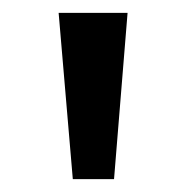

<svg xmlns="http://www.w3.org/2000/svg" viewBox="-20 -886 290 298"><path d="M93 -608 71 -866H178L157 -608Z"/></svg>

Font: Noto Sans Telugu UI ExtraCondensed Medium
Style: Regular
Weight: 500
Width: 2
Designer: Jelle Bosma - Monotype Design Team
Foundry: Monotype Imaging Inc.
Version: Version 2.005; ttfautohint (v1.8.4.7-5d5b)